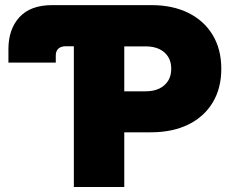

<svg xmlns="http://www.w3.org/2000/svg" viewBox="-20 -748 924 768"><path d="M13.7 -497.6V-551.3Q13.7 -631.3 57.9 -679.4Q102.1 -727.5 188.5 -727.5H276.9V-563H243.7Q224.1 -563 213.6 -553.5Q203.1 -543.9 203.1 -525.9V-497.6ZM275.4 0V-727.5H585.4Q670.9 -727.5 733.6 -696.3Q796.4 -665 830.8 -607.9Q865.2 -550.8 865.2 -472.7Q865.2 -395 830.8 -337.9Q796.4 -280.8 733.2 -249.8Q669.9 -218.8 583.5 -218.8H392.6V-382.8H563Q594.7 -382.8 617.7 -394Q640.6 -405.3 652.8 -425.3Q665 -445.3 665 -472.7Q665 -500.5 652.8 -520.5Q640.6 -540.5 617.7 -551.5Q594.7 -562.5 563 -562.5H477.1V0Z"/></svg>

Font: Inter 28pt Black
Style: Regular
Weight: 900
Designer: Rasmus Andersson
Foundry: rsms
Version: Version 4.001;git-66647c0bb